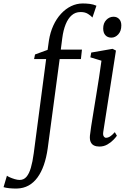

<svg xmlns="http://www.w3.org/2000/svg" viewBox="-130 -835 748 1107"><path d="M152 -601Q159.5 -648.5 177.5 -687.8Q195.5 -727 221.8 -755.5Q248 -784 280 -799.5Q312 -815 347 -815Q368 -815 388 -812.5Q408 -810 426 -802L403 -734Q394.5 -744 377 -755Q359.5 -766 334 -765.5Q305 -765.5 283.8 -747.2Q262.5 -729 248.8 -695.2Q235 -661.5 229 -615L220.5 -549H342.5L336.5 -494.5H214L145 21Q137.5 74 122.8 116.2Q108 158.5 86 188.5Q64 218.5 34.5 234.8Q5 251 -32 252Q-55.5 252.5 -76.5 250.2Q-97.5 248 -109.5 244L-90 178Q-86.5 181.5 -73.8 187.2Q-61 193 -45 197.8Q-29 202.5 -17 202.5Q7 202.5 22.5 184.5Q38 166.5 48 132.2Q58 98 64.5 49L136 -494.5H66.5L72 -521L144.5 -547.5ZM443 10Q425.5 10 412.5 4Q399.5 -2 393 -16Q386.5 -30 388.5 -53Q390 -70 395.5 -105.5Q401 -141 408.8 -188.2Q416.5 -235.5 425 -287.8Q433.5 -340 441.5 -391.2Q449.5 -442.5 455 -485L391 -504.5L396 -532L519 -553.5L538.5 -543.5L465.5 -75.5Q462.5 -57 468.2 -48.8Q474 -40.5 481.5 -40.5Q492 -40.5 503.8 -47.5Q515.5 -54.5 532 -73L544 -52.5Q538.5 -44 524.2 -29Q510 -14 489.2 -2Q468.5 10 443 10ZM512.5 -618Q490.5 -618 477.8 -631.8Q465 -645.5 465 -671Q465 -701.5 482.8 -720Q500.5 -738.5 524.5 -738.5Q544.5 -738.5 557 -725.2Q569.5 -712 569.5 -688.5Q569.5 -656 552 -637Q534.5 -618 512.5 -618Z"/></svg>

Font: Merriweather 48pt Light
Style: Italic
Weight: 300
Italic angle: -7.8°
Version: Version 2.101